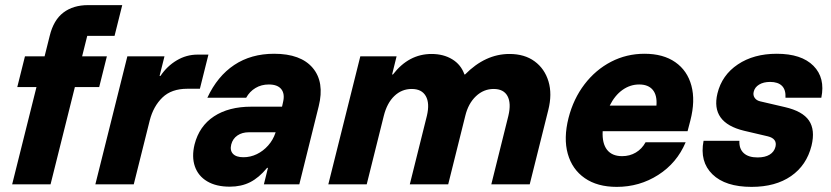

<svg xmlns="http://www.w3.org/2000/svg" viewBox="-20 -720 3248 750"><path d="M27.5 0 122.5 -380H47.5L77.5 -500H154.2L174.2 -580Q189.2 -641.7 227.5 -670.8Q265.8 -700 324.2 -700H457.5L427.5 -580H320.8L300.8 -500H397.5L367.5 -380H272.5L177.5 0Z M352.5 0 477.5 -500H622.5L603.3 -423.3H606.7Q632.5 -461.7 670.4 -484.2Q708.3 -506.7 751.7 -506.7H794.2L760.8 -373.3H711.7Q650 -373.3 614.6 -339.2Q579.2 -305 565 -250L502.5 0Z M877.5 9.2Q824.2 9.2 789.2 -11.7Q754.2 -32.5 741.2 -70Q728.3 -107.5 740 -155.8Q758.3 -227.5 815.8 -265.4Q873.3 -303.3 961.7 -303.3H1081.7L1085.8 -321.7Q1093.3 -353.3 1078.8 -371.7Q1064.2 -390 1030 -390Q1000.8 -390 977.9 -376.2Q955 -362.5 941.7 -338.3H790Q829.2 -422.5 895 -466.2Q960.8 -510 1050.8 -510Q1155 -510 1201.7 -454.6Q1248.3 -399.2 1225 -305L1149.2 0H1010.8L1026.7 -64.2H1023.3Q991.7 -25.8 957.1 -8.3Q922.5 9.2 877.5 9.2ZM930.8 -105.8Q958.3 -105.8 983.3 -117.9Q1008.3 -130 1027.5 -151.7Q1046.7 -173.3 1055.8 -200.8L1056.7 -203.3H951.7Q925.8 -203.3 907.5 -190.8Q889.2 -178.3 883.3 -155.8Q877.5 -132.5 890 -119.2Q902.5 -105.8 930.8 -105.8Z M1262.5 0 1387.5 -500H1529.2L1511.7 -429.2H1515Q1576.7 -509.2 1665.8 -509.2Q1712.5 -509.2 1746.7 -488.3Q1780.8 -467.5 1794.2 -429.2H1796.7Q1875.8 -509.2 1970 -509.2Q2029.2 -509.2 2068.3 -480.4Q2107.5 -451.7 2122.5 -402.1Q2137.5 -352.5 2121.7 -290L2049.2 0H1899.2L1965.8 -267.5Q1977.5 -316.7 1962.5 -344.6Q1947.5 -372.5 1908.3 -372.5Q1869.2 -372.5 1839.2 -344.2Q1809.2 -315.8 1797.5 -267.5L1730.8 0H1580.8L1647.5 -267.5Q1659.2 -316.7 1643.3 -344.6Q1627.5 -372.5 1588.3 -372.5Q1549.2 -372.5 1520.4 -345Q1491.7 -317.5 1479.2 -267.5L1412.5 0Z M2389.2 10Q2313.3 10 2264.2 -24.2Q2215 -58.3 2197.9 -119.2Q2180.8 -180 2200.8 -259.2Q2220 -334.2 2263.3 -390.8Q2306.7 -447.5 2367.1 -478.8Q2427.5 -510 2497.5 -510Q2570.8 -510 2617.9 -477.1Q2665 -444.2 2680.8 -385.4Q2696.7 -326.7 2676.7 -249.2L2665.8 -207.5H2334.2Q2331.7 -160 2351.2 -135Q2370.8 -110 2410 -110Q2440 -110 2463.8 -124.2Q2487.5 -138.3 2501.7 -164.2H2658.3Q2624.2 -83.3 2551.2 -36.7Q2478.3 10 2389.2 10ZM2361.7 -307.5H2544.2Q2547.5 -347.5 2530 -368.8Q2512.5 -390 2476.7 -390Q2441.7 -390 2411.7 -368.8Q2381.7 -347.5 2361.7 -307.5Z M2915.8 10Q2813.3 10 2762.9 -39.2Q2712.5 -88.3 2728.3 -170H2868.3Q2866.7 -139.2 2885 -122.1Q2903.3 -105 2939.2 -105Q2968.3 -105 2986.2 -115.8Q3004.2 -126.7 3009.2 -146.7Q3016.7 -178.3 2979.2 -187.5L2886.7 -209.2Q2755 -240.8 2782.5 -355Q2800 -426.7 2862.1 -468.3Q2924.2 -510 3014.2 -510Q3110.8 -510 3157.5 -462.9Q3204.2 -415.8 3188.3 -338.3H3048.3Q3050 -369.2 3034.6 -384.6Q3019.2 -400 2988.3 -400Q2962.5 -400 2945.4 -389.6Q2928.3 -379.2 2924.2 -361.7Q2920.8 -348.3 2927.9 -337.9Q2935 -327.5 2949.2 -324.2L3045.8 -301.7Q3115 -285.8 3140 -249.2Q3165 -212.5 3150 -150.8Q3130.8 -74.2 3070 -32.1Q3009.2 10 2915.8 10Z"/></svg>

Font: Funnel Sans Light ExtraBold
Style: Italic
Weight: 800
Italic angle: -14.036°
Version: Version 1.000